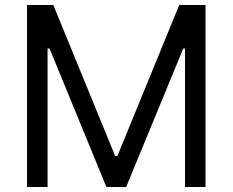

<svg xmlns="http://www.w3.org/2000/svg" viewBox="-20 -747 929 767"><path d="M440 -124H449L696 -727H801V0H719V-553H712L484 0H405L178 -553H170V0H88V-727H193Z"/></svg>

Font: Sinter
Style: Regular
Weight: 400
Foundry: Adobe & rsms
Version: Version 1.000